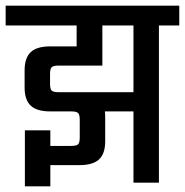

<svg xmlns="http://www.w3.org/2000/svg" viewBox="-44 -646 654 679"><path d="M44 -185H134V-130H208Q226 -130 232 -135.5Q238 -141 238 -159V-223Q238 -241 232 -246.5Q226 -252 208 -252H134Q86 -252 64.5 -272.5Q43 -293 43 -337V-397Q43 -441 64.5 -461.5Q86 -482 134 -482H227V-556H-24V-626H590V-556H518V0H428V-252H327Q328 -243 328 -231V-146Q328 -103 306.5 -82.5Q285 -62 236 -62H134V13H44ZM318 -556V-414H162Q145 -414 139 -408.5Q133 -403 133 -385V-349Q133 -331 139 -325.5Q145 -320 162 -320H428V-556Z"/></svg>

Font: Teko Light
Style: Regular
Weight: 400
Version: Version 2.000;gftools[0.9.28.dev9+g7d2139d.d20230707]